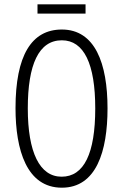

<svg xmlns="http://www.w3.org/2000/svg" viewBox="-20 -861 571 891"><path d="M377 -841H154V-798H377ZM479 -358C479 -567 421 -724 267 -724C126 -724 52 -603 52 -359C52 -165 104 10 267 10C427 10 479 -159 479 -358ZM109 -358C109 -562 160 -674 267 -674C370 -674 422 -564 422 -358C422 -149 370 -41 266 -41C164 -41 109 -154 109 -358Z"/></svg>

Font: Noto Sans Devanagari UI ExtraCondensed Light
Style: Regular
Weight: 300
Width: 2
Designer: Jelle Bosma - Monotype Design Team
Foundry: Monotype Imaging Inc.
Version: Version 2.004